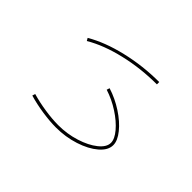

<svg xmlns="http://www.w3.org/2000/svg" viewBox="-84 -862 1168 1168"><g transform="rotate(-45 500.0 -278.0)"><path d="M192 -315Q192 -367 201.5 -431.5Q211 -496 228 -554L247 -548Q231 -493 221.5 -430Q212 -367 212 -315Q212 -239 234 -169Q256 -99 291 -55.5Q326 -12 363 -12Q396 -12 437.5 -47Q479 -82 516 -139Q553 -196 573 -259L592 -253Q571 -186 531.5 -125.5Q492 -65 446.5 -28.5Q401 8 363 8Q319 8 279.5 -38Q240 -84 216 -158.5Q192 -233 192 -315ZM714 -564Q769 -471 800.5 -338Q832 -205 832 -66H812Q812 -204 781.5 -333.5Q751 -463 697 -554Z"/></g></svg>

Font: Enso Thin
Style: Regular
Weight: 100
Designer: Coji Morishita
Foundry: UNDERFOREST DESIGN
Version: Version 1.000